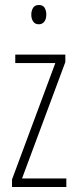

<svg xmlns="http://www.w3.org/2000/svg" viewBox="-20 -747 307 767"><path d="M245 0H28V-30L201 -495H41V-529H241V-499L68 -34H245ZM135 -727Q152 -727 158.5 -715.5Q165 -704 165 -689Q165 -671 157 -660.5Q149 -650 135 -650Q120 -650 112.5 -661Q105 -672 105 -688Q105 -704 112 -715.5Q119 -727 135 -727Z"/></svg>

Font: Noto Sans Myanmar UI ExtraCondensed ExtraLight
Style: Regular
Weight: 200
Width: 2
Designer: Monotype Design Team
Foundry: Monotype Imaging Inc.
Version: Version 2.103; ttfautohint (v1.8.4.7-5d5b)